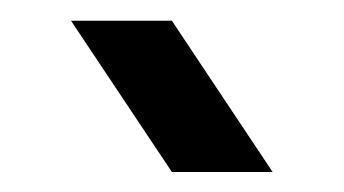

<svg xmlns="http://www.w3.org/2000/svg" viewBox="-20 -899 333 186"><path d="M48.8 -878.9H146.5L244.1 -732.4H146.5Z"/></svg>

Font: BabelStone Moon Runes
Style: Regular
Weight: 400
Designer: Andrew West
Foundry: BabelStone
Version: Version 7.001 March 14, 2022